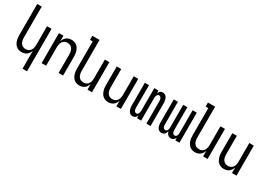

<svg xmlns="http://www.w3.org/2000/svg" viewBox="3 -1699 3994 2877"><g transform="rotate(30 2000.0 -260.0)"><path d="M358 215V-95Q350 -73 337.5 -53Q325 -33 306.5 -19Q288 -5 265 1.5Q242 8 219 8Q194 8 170.5 1Q147 -6 128 -22Q109 -38 96.5 -59Q84 -80 76.5 -103.5Q69 -127 66.5 -151.5Q64 -176 64 -200V-735H142V-200Q142 -183 144 -166.5Q146 -150 151 -134.5Q156 -119 165.5 -105Q175 -91 188 -81Q201 -71 217 -66.5Q233 -62 250 -62Q267 -62 283 -66.5Q299 -71 312 -81Q325 -91 334.5 -105Q344 -119 349 -134.5Q354 -150 356 -166.5Q358 -183 358 -200V-520H436V215Z M564 0V-520H642V-425Q650 -447 662.5 -467Q675 -487 693.5 -501Q712 -515 735 -521.5Q758 -528 781 -528Q806 -528 829.5 -521Q853 -514 872 -498Q891 -482 903.5 -461Q916 -440 923.5 -416.5Q931 -393 933.5 -368.5Q936 -344 936 -320V0H858V-320Q858 -337 856 -353.5Q854 -370 849 -385.5Q844 -401 834.5 -415Q825 -429 812 -439Q799 -449 783 -453.5Q767 -458 750 -458Q733 -458 717 -453.5Q701 -449 688 -439Q675 -429 665.5 -415Q656 -401 651 -385.5Q646 -370 644 -353.5Q642 -337 642 -320V0Z M1219 8Q1194 8 1170.5 1Q1147 -6 1128 -22Q1109 -38 1096.5 -59Q1084 -80 1076.5 -103.5Q1069 -127 1066.5 -151.5Q1064 -176 1064 -200V-665H1018V-735H1142V-200Q1142 -183 1144 -166.5Q1146 -150 1151 -134.5Q1156 -119 1165.5 -105Q1175 -91 1188 -81Q1201 -71 1217 -66.5Q1233 -62 1250 -62Q1267 -62 1283 -66.5Q1299 -71 1312 -81Q1325 -91 1334.5 -105Q1344 -119 1349 -134.5Q1354 -150 1356 -166.5Q1358 -183 1358 -200V-520H1436V0H1358V-95Q1350 -73 1337.5 -53Q1325 -33 1306.5 -19Q1288 -5 1265 1.5Q1242 8 1219 8Z M1719 8Q1694 8 1670.5 1Q1647 -6 1628 -22Q1609 -38 1596.5 -59Q1584 -80 1576.5 -103.5Q1569 -127 1566.5 -151.5Q1564 -176 1564 -200V-520H1642V-200Q1642 -183 1644 -166.5Q1646 -150 1651 -134.5Q1656 -119 1665.5 -105Q1675 -91 1688 -81Q1701 -71 1717 -66.5Q1733 -62 1750 -62Q1767 -62 1783 -66.5Q1799 -71 1812 -81Q1825 -91 1834.5 -105Q1844 -119 1849 -134.5Q1854 -150 1856 -166.5Q1858 -183 1858 -200V-520H1936V0H1858V-95Q1850 -73 1837.5 -53Q1825 -33 1806.5 -19Q1788 -5 1765 1.5Q1742 8 1719 8Z M2140 8Q2124 8 2109.5 2Q2095 -4 2084.5 -16Q2074 -28 2067.5 -42.5Q2061 -57 2057 -72.5Q2053 -88 2052 -103.5Q2051 -119 2051 -135V-520H2123V-135Q2123 -122 2124.5 -109.5Q2126 -97 2131 -85.5Q2136 -74 2146 -65.5Q2156 -57 2168 -57Q2181 -57 2191 -65.5Q2201 -74 2206 -85.5Q2211 -97 2212.5 -109.5Q2214 -122 2214 -135V-520H2286V-475Q2291 -486 2298 -496Q2305 -506 2314.5 -513.5Q2324 -521 2336 -524.5Q2348 -528 2360 -528Q2376 -528 2390.5 -522Q2405 -516 2415.5 -504Q2426 -492 2432.5 -477.5Q2439 -463 2443 -447.5Q2447 -432 2448 -416.5Q2449 -401 2449 -385V0H2377V-385Q2377 -398 2375.5 -410.5Q2374 -423 2369 -434.5Q2364 -446 2354 -454.5Q2344 -463 2332 -463Q2319 -463 2309 -454.5Q2299 -446 2294 -434.5Q2289 -423 2287.5 -410.5Q2286 -398 2286 -385V0H2214V-45Q2209 -34 2202 -24Q2195 -14 2185.5 -6.5Q2176 1 2164 4.5Q2152 8 2140 8Z M2639 8Q2624 8 2610 2.5Q2596 -3 2585 -13.5Q2574 -24 2567.5 -38Q2561 -52 2557 -66.5Q2553 -81 2552 -96Q2551 -111 2551 -126V-520H2623V-126Q2623 -115 2625 -103Q2627 -91 2632 -81Q2637 -71 2647 -64Q2657 -57 2668 -57Q2680 -57 2690 -64Q2700 -71 2705 -81Q2710 -91 2712 -103Q2714 -115 2714 -126V-520H2786V-126Q2786 -115 2788 -103Q2790 -91 2795 -81Q2800 -71 2810 -64Q2820 -57 2832 -57Q2843 -57 2853 -64Q2863 -71 2868 -81Q2873 -91 2875 -103Q2877 -115 2877 -126V-520H2949V0H2877V-46Q2872 -35 2865 -24.5Q2858 -14 2848.5 -6.5Q2839 1 2827 4.5Q2815 8 2802 8Q2787 8 2773 2.5Q2759 -3 2748.5 -13.5Q2738 -24 2731 -38Q2724 -52 2720 -66Q2717 -52 2710.5 -38Q2704 -24 2693.5 -13.5Q2683 -3 2668.5 2.5Q2654 8 2639 8Z M3219 8Q3194 8 3170.5 1Q3147 -6 3128 -22Q3109 -38 3096.5 -59Q3084 -80 3076.5 -103.5Q3069 -127 3066.5 -151.5Q3064 -176 3064 -200V-665H3018V-735H3142V-200Q3142 -183 3144 -166.5Q3146 -150 3151 -134.5Q3156 -119 3165.5 -105Q3175 -91 3188 -81Q3201 -71 3217 -66.5Q3233 -62 3250 -62Q3267 -62 3283 -66.5Q3299 -71 3312 -81Q3325 -91 3334.5 -105Q3344 -119 3349 -134.5Q3354 -150 3356 -166.5Q3358 -183 3358 -200V-520H3436V0H3358V-95Q3350 -73 3337.5 -53Q3325 -33 3306.5 -19Q3288 -5 3265 1.5Q3242 8 3219 8Z M3719 8Q3694 8 3670.5 1Q3647 -6 3628 -22Q3609 -38 3596.5 -59Q3584 -80 3576.5 -103.5Q3569 -127 3566.5 -151.5Q3564 -176 3564 -200V-520H3642V-200Q3642 -183 3644 -166.5Q3646 -150 3651 -134.5Q3656 -119 3665.5 -105Q3675 -91 3688 -81Q3701 -71 3717 -66.5Q3733 -62 3750 -62Q3767 -62 3783 -66.5Q3799 -71 3812 -81Q3825 -91 3834.5 -105Q3844 -119 3849 -134.5Q3854 -150 3856 -166.5Q3858 -183 3858 -200V-520H3936V0H3858V-95Q3850 -73 3837.5 -53Q3825 -33 3806.5 -19Q3788 -5 3765 1.5Q3742 8 3719 8Z"/></g></svg>

Font: Iosevka
Style: Regular
Weight: 400
Monospace: yes
Designer: Belleve Invis
Foundry: Belleve Invis
Version: Version 33.2.3; ttfautohint (v1.8.4)